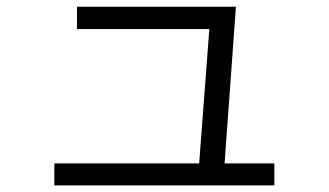

<svg xmlns="http://www.w3.org/2000/svg" viewBox="-20 -565 978 571"><path d="M141.6 -79.1H572.3L602.5 -478.5H209V-544.9H681.6L647.9 -79.1H795.9V-13.7H141.6Z"/></svg>

Font: Pretendard
Style: Regular
Weight: 400
Designer: Base glyphs from Inter by Rasmus Andersson; Hangeul glyphs from Noto Sans CJK(Source Han Sans) by Jang Soo-young and Kan
Foundry: Kil Hyung-jin
Version: Version 1.309